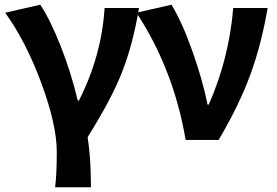

<svg xmlns="http://www.w3.org/2000/svg" viewBox="-20 -594 1175 815"><path d="M214 201Q221 145 221 51Q221 -64 155.5 -241Q90 -418 2 -540L151 -574Q193 -511 237.5 -398.5Q282 -286 310 -167H315Q411 -356 424 -560H570Q545 -409 499.5 -291.5Q454 -174 352 -12Q366 76 366 201Z M768 0Q717 -300 559 -540L708 -574Q754 -498 797.5 -374.5Q841 -251 861 -150H866Q952 -344 970 -560H1116Q1090 -407 1043 -278Q996 -149 908 0Z"/></svg>

Font: NotoSansHansBold
Style: Bold
Weight: 700
Designer: Ryoko NISHIZUKA  (kana & ideographs); Paul D. Hunt (Latin, Greek & Cyrillic); Wenlong ZHANG  (bopomofo); Sandoll Communi
Foundry: Adobe Systems Incorporated
Version: Version 1.00;December 8, 2021;FontCreator 13.0.0.2675 64-bit